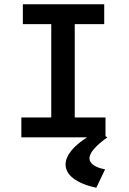

<svg xmlns="http://www.w3.org/2000/svg" viewBox="-20 -643 603 899"><path d="M80 0H388C323 41 287 86 287 127C287 174 333 215 431 236L472 150C425 141 399 123 399 98C399 71 431 37 483 0L474 -5V-93H330V-530H468V-623H87V-530H220V-93H80Z"/></svg>

Font: Inconsolata SemiExpanded
Style: Bold
Weight: 700
Width: 6
Monospace: yes
Designer: Raph Levien, Cyreal, Brenton Simpson
Foundry: Raph Levien, Cyreal, Google
Version: Version 3.100